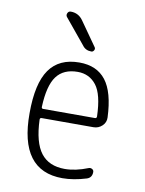

<svg xmlns="http://www.w3.org/2000/svg" viewBox="-86 -816 672 887"><g transform="rotate(10 250.0 -372.5)"><path d="M253.9 -486.3Q187.5 -486.3 154.8 -442.4Q122.1 -398.4 118.2 -297.9Q118.2 -290 126 -290H368.2Q377 -290 377 -298.8Q374 -402.3 341.3 -444.3Q308.6 -486.3 253.9 -486.3ZM268.6 9.8Q66.4 9.8 67.4 -259.8Q67.4 -399.4 113.3 -464.8Q159.2 -530.3 253.9 -530.3Q335.9 -530.3 378.4 -475.6Q420.9 -420.9 425.8 -302.7Q426.8 -279.3 409.7 -263.2Q392.6 -247.1 369.1 -247.1H126Q118.2 -247.1 118.2 -238.3Q122.1 -131.8 159.7 -83Q197.3 -34.2 271.5 -34.2Q322.3 -34.2 380.9 -57.6Q388.7 -60.5 396.5 -56.2Q404.3 -51.8 404.3 -43Q404.3 -16.6 380.9 -8.8Q320.3 9.8 268.6 9.8ZM173.8 -754.9Q210 -754.9 231.4 -724.6L310.5 -612.3Q315.4 -605.5 311 -597.7Q306.6 -589.8 298.8 -589.8Q271.5 -589.8 256.8 -610.4L161.1 -726.6Q154.3 -734.4 158.7 -744.6Q163.1 -754.9 173.8 -754.9Z"/></g></svg>

Font: Rounded-X Mgen+ 2m light
Style: Regular
Weight: 200
Designer: [Source Han Sans]
Ryoko NISHIZUKA  (kana & ideographs); Paul D. Hunt (Latin, Greek & Cyrillic); Wenlong ZHANG  (bopomofo
Version: Version 1.059.20150602